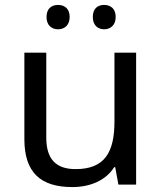

<svg xmlns="http://www.w3.org/2000/svg" viewBox="-20 -750 658 780"><path d="M169 -681C169 -647 190 -631 216 -631C241 -631 263 -647 263 -681C263 -716 241 -730 216 -730C190 -730 169 -716 169 -681ZM357 -681C357 -647 378 -631 403 -631C428 -631 450 -647 450 -681C450 -716 428 -730 403 -730C378 -730 357 -716 357 -681ZM533 -536H445V-257C445 -132 406 -63 287 -63C206 -63 168 -105 168 -191V-536H79V-185C79 -49 145 10 274 10C343 10 409 -15 444 -71H448L461 0H533Z"/></svg>

Font: Noto Sans Caucasian Albanian
Style: Regular
Weight: 400
Designer: Monotype Design Team
Foundry: Monotype Imaging Inc.
Version: Version 2.005